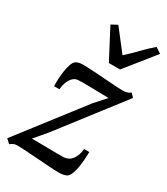

<svg xmlns="http://www.w3.org/2000/svg" viewBox="-214 -937 905 1040"><g transform="rotate(30 239.0 -417.0)"><path d="M361.5 -475Q349.5 -475.5 328.8 -475.8Q308 -476 283.5 -476.5Q259 -477 235.5 -477.5Q212 -478 193.8 -477.8Q175.5 -477.5 167 -476.5Q150 -474.5 137 -461Q124 -447.5 116.2 -426.8Q108.5 -406 107 -383H74Q73 -399 74 -424.2Q75 -449.5 78.8 -476Q82.5 -502.5 89.8 -523.5Q97 -544.5 108 -552Q114 -556 124.2 -559.2Q134.5 -562.5 152 -562.5Q180.5 -562.5 214.8 -560.2Q249 -558 284.5 -555.5Q320 -553 351.8 -550.8Q383.5 -548.5 407 -548.5Q421 -548.5 432.8 -551.5Q444.5 -554.5 455 -563.5L476 -541.5L174.5 -151L111.5 -77Q131 -77 159 -76.8Q187 -76.5 216.2 -76Q245.5 -75.5 269 -75.5Q292.5 -75.5 303 -75.5Q341 -75.5 360.8 -101.2Q380.5 -127 385.5 -169.5H417.5Q417 -149 415.2 -123.2Q413.5 -97.5 409.5 -72.5Q405.5 -47.5 397.8 -28.2Q390 -9 378.5 -0.5Q372.5 3 360.5 6.2Q348.5 9.5 331 9.5Q304.5 9.5 268 7Q231.5 4.5 192.8 1.8Q154 -1 119.5 -3.2Q85 -5.5 62 -5.5Q50 -5.5 40.5 -1.8Q31 2 20 11L-5 -12L301 -408ZM268 -640 171 -825 209 -845Q234 -812.5 259.5 -779.8Q285 -747 311 -713.5Q348 -746.5 379.2 -779.5Q410.5 -812.5 448.5 -845L483.5 -821.5L338 -640Z"/></g></svg>

Font: Merriweather 24pt SemiCondensed
Style: Italic
Weight: 400
Width: 4
Italic angle: -7.8°
Designer: Eben Sorkin
Foundry: Eben Sorkin
Version: Version 2.101